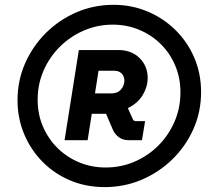

<svg xmlns="http://www.w3.org/2000/svg" viewBox="-20 -739 881 797"><path d="M415 37.7Q336 37.7 269.8 9.3Q203.7 -19 155 -69Q106.3 -119 79.5 -184.2Q52.7 -249.3 52.7 -322.7Q52.7 -404.3 84.2 -476Q115.7 -547.7 170.7 -602.3Q225.7 -657 297.7 -688Q369.7 -719 451.3 -719Q526.7 -719 592.5 -691.3Q658.3 -663.7 708.5 -614.2Q758.7 -564.7 786.7 -499Q814.7 -433.3 814.7 -356.7Q814.7 -275 783 -203.7Q751.3 -132.3 695.8 -78Q640.3 -23.7 568.2 7Q496 37.7 415 37.7ZM248 -157 307.3 -531.3H471.3Q525.7 -531.3 559.3 -498Q593 -464.7 593 -415Q593 -379 572.8 -345Q552.7 -311 510.7 -290L531.7 -243.7Q535 -236.3 543.3 -236.3H582.3L569.3 -157H514.7Q490.3 -157 473.8 -169.2Q457.3 -181.3 449.3 -198.7L420.3 -266.7H361L343.7 -157ZM418.7 -43.7Q482 -43.7 538.3 -67.8Q594.7 -92 637.5 -135Q680.3 -178 704.7 -234.5Q729 -291 729 -355.7Q729 -415.3 707.5 -466.5Q686 -517.7 647.5 -555.8Q609 -594 557.8 -615.3Q506.7 -636.7 448 -636.7Q385 -636.7 328.7 -612.5Q272.3 -588.3 229 -545.5Q185.7 -502.7 161 -446.2Q136.3 -389.7 136.3 -325Q136.3 -264.3 158.5 -213.2Q180.7 -162 219.3 -124Q258 -86 309.2 -64.8Q360.3 -43.7 418.7 -43.7ZM374.3 -351.3H442.3Q468.3 -351.3 482.3 -367.7Q496.3 -384 496.3 -404.7Q496.3 -421 485.5 -433.2Q474.7 -445.3 454.3 -445.3H389Z"/></svg>

Font: MuseoModerno Thin
Style: Italic
Weight: 100
Italic angle: -9°
Designer: Pablo Cosgaya, Héctor Gatti, Marcela Romero, and the Authors of The MuseoModerno Project.
Foundry: Omnibus-Type Team
Version: Version 1.003